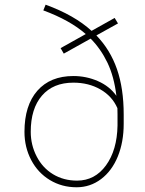

<svg xmlns="http://www.w3.org/2000/svg" viewBox="-20 -790 618 820"><path d="M391.6 -638.7Q450.7 -577.6 479.5 -494.9Q508.3 -412.1 508.3 -300.3V-261.2Q508.3 -183.6 483.2 -121.8Q458 -60.1 411.6 -25.1Q365.2 9.8 307.1 9.8Q244.1 9.8 193.1 -21Q142.1 -51.8 113.3 -106.4Q84.5 -161.1 84.5 -227.1Q84.5 -339.8 139.6 -402.6Q194.8 -465.3 293.5 -465.3Q348.6 -465.3 398.2 -443.6Q447.8 -421.9 477.1 -380.9Q467.3 -462.9 439 -522Q410.6 -581.1 367.2 -625L252.4 -561L238.8 -584.5L346.2 -644.5Q278.8 -703.6 165 -745.6L174.8 -770Q297.9 -725.1 371.1 -658.2L469.7 -713.4L483.9 -689.9ZM481.9 -301.3 481.4 -328.1Q459 -379.4 408.7 -408.2Q358.4 -437 293.5 -437Q207 -437 159.2 -381.6Q111.3 -326.2 111.3 -227.1Q111.3 -170.9 136.5 -122.1Q161.6 -73.2 206.5 -45.9Q251.5 -18.6 309.1 -18.6Q385.3 -18.6 432.6 -83.7Q480 -148.9 481.9 -253.9Z"/></svg>

Font: RobotoDraft Thin
Style: Regular
Weight: 250
Version: Version 2.001153; 2014